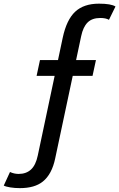

<svg xmlns="http://www.w3.org/2000/svg" viewBox="-123 -832 635 1022"><path d="M369.6 -428.2H71.8L89.8 -512.2H387.7ZM-17.1 169.4Q-44.4 169.4 -68.4 165.5Q-92.3 161.6 -103 155.8L-69.8 83.5Q-47.9 93.8 -23.9 93.8Q16.6 93.8 42 70.3Q67.4 46.9 78.1 -4.4L210.9 -631.3Q231.4 -727.1 277.3 -769.8Q323.2 -812.5 403.8 -812.5Q468.3 -812.5 491.7 -797.4L457 -726.6Q439.9 -736.3 411.1 -736.3Q367.2 -736.3 343.3 -712.4Q319.3 -688.5 309.1 -639.6L170.9 10.7Q153.3 95.7 105 134.3Q61.5 169.4 -17.1 169.4Z"/></svg>

Font: Cadman
Style: Italic
Weight: 400
Italic angle: -12°
Designer: Paul James MIller
Foundry: High-Logic / Made with FontCreator
Version: Version 2.114;March 28, 2021;FontCreator 13.0.0.2683 64-bit